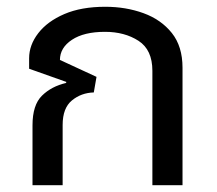

<svg xmlns="http://www.w3.org/2000/svg" viewBox="-20 -547 640 567"><path d="M76 0V-177Q76 -237 104 -264.5Q132 -292 175 -302L176 -305L66 -344V-375Q66 -414 93 -449Q120 -484 170 -505.5Q220 -527 291 -527Q352 -527 404 -508Q456 -489 487.5 -449.5Q519 -410 519 -347V0H430V-338Q430 -400 389 -426.5Q348 -453 290 -453Q228 -453 192.5 -429.5Q157 -406 157 -370L265 -320L257 -274Q220 -273 192.5 -250.5Q165 -228 165 -178V0Z"/></svg>

Font: Noto Sans Thai UI
Style: Regular
Weight: 400
Designer: Monotype Design Team
Foundry: Monotype Imaging Inc.
Version: Version 2.000